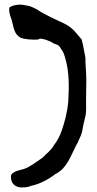

<svg xmlns="http://www.w3.org/2000/svg" viewBox="-20 -766 426 841"><path d="M22 -734C17 -721 23 -700 31 -679C40 -649 40 -617 70 -601C89 -593 125 -591 148 -593C148 -593 150 -594 152 -596C163 -599 197 -588 213 -577H214V-576C231 -570 238 -569 247 -553V-552C256 -542 262 -527 267 -507C283 -449 283 -390 279 -321C274 -269 263 -231 250 -193C243 -173 232 -150 217 -131C216 -130 218 -133 217 -131C199 -102 188 -98 166 -75C146 -62 112 -35 88 -27C87 -27 90 -28 88 -27C77 -22 28 -17 28 7C27 40 49 55 75 55C90 55 103 54 116 48C156 40 197 17 223 -4C233 -9 245 -17 254 -26C286 -61 296 -98 320 -141L321 -142C326 -157 334 -168 339 -187C343 -209 347 -229 353 -253C359 -273 357 -298 357 -328L358 -414C358 -451 354 -480 354 -513V-514C349 -538 346 -561 338 -592V-593L337 -594C312 -622 302 -641 267 -660C225 -681 175 -701 140 -726L125 -733C119 -736 107 -741 101 -741C76 -747 50 -749 23 -735Z"/></svg>

Font: Vapor
Style: Sbd
Weight: 600
Foundry: Cannot Into Space Fonts
Version: Version 0.179